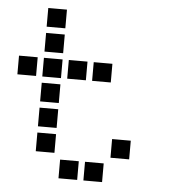

<svg xmlns="http://www.w3.org/2000/svg" viewBox="-50 -735 700 768"><g transform="rotate(5 300.0 -350.5)"><path d="M114 -688Q113 -688 113 -688Q113 -688 113 -687V-614Q113 -613 113 -613Q113 -613 114 -613H187Q188 -613 188 -613Q188 -613 188 -614V-687Q188 -688 188 -688Q188 -688 187 -688ZM114 -588Q113 -588 113 -588Q113 -588 113 -587V-514Q113 -513 113 -513Q113 -513 114 -513H187Q188 -513 188 -513Q188 -513 188 -514V-587Q188 -588 188 -588Q188 -588 187 -588ZM14 -488Q13 -488 13 -488Q13 -488 13 -487V-414Q13 -413 13 -413Q13 -413 14 -413H87Q88 -413 88 -413Q88 -413 88 -414V-487Q88 -488 88 -488Q88 -488 87 -488ZM114 -488Q113 -488 113 -488Q113 -488 113 -487V-414Q113 -413 113 -413Q113 -413 114 -413H187Q188 -413 188 -413Q188 -413 188 -414V-487Q188 -488 188 -488Q188 -488 187 -488ZM214 -488Q213 -488 213 -488Q213 -488 213 -487V-414Q213 -413 213 -413Q213 -413 214 -413H287Q288 -413 288 -413Q288 -413 288 -414V-487Q288 -488 288 -488Q288 -488 287 -488ZM314 -488Q313 -488 313 -488Q313 -488 313 -487V-414Q313 -413 313 -413Q313 -413 314 -413H387Q388 -413 388 -413Q388 -413 388 -414V-487Q388 -488 388 -488Q388 -488 387 -488ZM114 -388Q113 -388 113 -388Q113 -388 113 -387V-314Q113 -313 113 -313Q113 -313 114 -313H187Q188 -313 188 -313Q188 -313 188 -314V-387Q188 -388 188 -388Q188 -388 187 -388ZM114 -288Q113 -288 113 -288Q113 -288 113 -287V-214Q113 -213 113 -213Q113 -213 114 -213H187Q188 -213 188 -213Q188 -213 188 -214V-287Q188 -288 188 -288Q188 -288 187 -288ZM114 -188Q113 -188 113 -188Q113 -188 113 -187V-114Q113 -113 113 -113Q113 -113 114 -113H187Q188 -113 188 -113Q188 -113 188 -114V-187Q188 -188 188 -188Q188 -188 187 -188ZM414 -188Q413 -188 413 -188Q413 -188 413 -187V-114Q413 -113 413 -113Q413 -113 414 -113H487Q488 -113 488 -113Q488 -113 488 -114V-187Q488 -188 488 -188Q488 -188 487 -188ZM214 -88Q213 -88 213 -88Q213 -88 213 -87V-14Q213 -13 213 -13Q213 -13 214 -13H287Q288 -13 288 -13Q288 -13 288 -14V-87Q288 -88 288 -88Q288 -88 287 -88ZM314 -88Q313 -88 313 -88Q313 -88 313 -87V-14Q313 -13 313 -13Q313 -13 314 -13H387Q388 -13 388 -13Q388 -13 388 -14V-87Q388 -88 388 -88Q388 -88 387 -88Z"/></g></svg>

Font: Doto Black
Style: Bold
Weight: 700
Monospace: yes
Version: Version 1.000